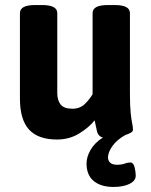

<svg xmlns="http://www.w3.org/2000/svg" viewBox="-20 -545 597 761"><path d="M206 8Q131 8 95 -31.5Q59 -71 59 -154V-493Q59 -525 119 -525H147Q207 -525 207 -493V-176Q207 -147 220.5 -130.5Q234 -114 267 -114Q298 -114 318 -134.5Q338 -155 347 -172V-493Q347 -525 407 -525H435Q495 -525 495 -493V-176Q495 -124 498 -96.5Q501 -69 504 -55.5Q507 -42 507 -31Q507 -24 498.5 -19Q490 -14 477 -10Q443 9 425.5 34Q408 59 408 79Q408 92 417 100Q426 108 443 108Q463 108 474 103.5Q485 99 496 99Q509 99 513.5 118Q518 137 518 151Q518 172 493 184Q468 196 430 196Q380 196 351.5 172.5Q323 149 323 103Q323 77 339 49Q355 21 388 0Q369 -4 364 -26.5Q359 -49 355 -68Q333 -40 294 -16Q255 8 206 8Z"/></svg>

Font: Asap
Style: Bold
Weight: 700
Designer: Pablo Cosgaya
Foundry: Omnibus-Type
Version: Version 3.001; ttfautohint (v1.8.3)